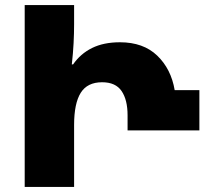

<svg xmlns="http://www.w3.org/2000/svg" viewBox="-20 -734 823 754"><path d="M77 0V-714H271V-638Q271 -604 269 -564.5Q267 -525 262 -481H267Q296 -523 341.5 -545.5Q387 -568 451 -568Q543 -568 597.5 -515.5Q652 -463 666 -380H763V-222H481V-281Q481 -342 457.5 -376.5Q434 -411 381 -411Q323 -411 297 -369.5Q271 -328 271 -243V0Z"/></svg>

Font: Noto Sans Georgian Black
Style: Regular
Weight: 900
Designer: Monotype Design Team, Akaki Razmadze
Foundry: Google LLC
Version: Version 2.005; ttfautohint (v1.8.4.7-5d5b)